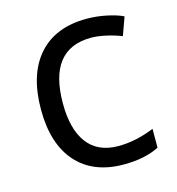

<svg xmlns="http://www.w3.org/2000/svg" viewBox="-88 -622 652 708"><g transform="rotate(-15 238.0 -267.5)"><path d="M299.8 9.8Q183.6 9.8 119.9 -61.8Q56.2 -133.3 56.2 -264.2Q56.2 -398.4 120.8 -471.7Q185.5 -544.9 305.2 -544.9Q343.8 -544.9 382.3 -536.6Q420.9 -528.3 442.9 -517.1L418 -448.2Q391.1 -459 359.4 -466.1Q327.6 -473.1 303.2 -473.1Q140.1 -473.1 140.1 -265.1Q140.1 -166.5 179.9 -113.8Q219.7 -61 297.9 -61Q364.7 -61 435.1 -89.8V-18.1Q381.3 9.8 299.8 9.8Z"/></g></svg>

Font: f08745844
Style: Regular
Weight: 400
Foundry: Ascender Corporation
Version: Version 1.10